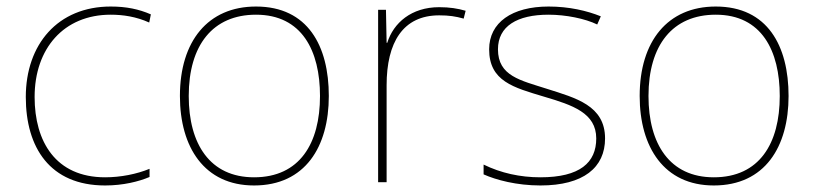

<svg xmlns="http://www.w3.org/2000/svg" viewBox="-20 -558 2495 588"><path d="M302 10C357 10 405 -2 438 -16V-41C399 -25 350 -15 302 -15C150 -15 86 -125 86 -261C86 -409 175 -513 319 -513C357 -513 397 -507 437 -489L442 -514C405 -530 367 -538 319 -538C157 -538 59 -422 59 -261C59 -106 133 10 302 10Z M987 -264C987 -417 923 -538 764 -538C617 -538 531 -432 531 -264C531 -107 606 10 758 10C915 10 987 -109 987 -264ZM558 -264C558 -420 632 -513 764 -513C905 -513 960 -402 960 -264C960 -119 898 -15 758 -15C623 -15 558 -117 558 -264Z M1325 -536C1240 -536 1185 -488 1166 -427H1164L1162 -528H1138V0H1164V-297C1164 -428 1214 -511 1325 -511C1355 -511 1375 -508 1400 -501L1406 -525C1382 -532 1357 -536 1325 -536Z M1833 -134C1833 -235 1743 -258 1655 -286C1574 -312 1505 -325 1505 -407C1505 -478 1564 -513 1660 -513C1713 -513 1772 -501 1809 -483L1820 -508C1778 -525 1723 -538 1660 -538C1548 -538 1478 -489 1478 -407C1478 -309 1553 -290 1646 -262C1734 -236 1806 -212 1806 -134C1806 -60 1756 -15 1635 -15C1573 -15 1514 -28 1461 -54V-24C1499 -7 1562 10 1635 10C1767 10 1833 -45 1833 -134Z M2395 -264C2395 -417 2331 -538 2172 -538C2025 -538 1939 -432 1939 -264C1939 -107 2014 10 2166 10C2323 10 2395 -109 2395 -264ZM1966 -264C1966 -420 2040 -513 2172 -513C2313 -513 2368 -402 2368 -264C2368 -119 2306 -15 2166 -15C2031 -15 1966 -117 1966 -264Z"/></svg>

Font: Noto Sans Gujarati UI Thin
Style: Regular
Weight: 100
Designer: Jelle Bosma - Monotype Design Team, Universal Thirst
Foundry: Monotype Imaging Inc.
Version: Version 2.106